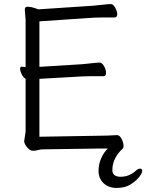

<svg xmlns="http://www.w3.org/2000/svg" viewBox="-20 -732 720 945"><path d="M511 -1H473L195 3Q179 3 167.5 6.5Q156 10 141.5 10Q127 10 113 -7.5Q99 -25 99 -37L106 -84V-344Q95 -350 87 -366Q79 -382 79 -393Q79 -404 87 -404H89Q97 -402 106 -402V-634L102 -685Q102 -699 116 -699Q130 -699 149 -693Q168 -687 169 -686L440 -704Q463 -706 488.5 -709Q514 -712 525.5 -712Q537 -712 547 -694.5Q557 -677 557 -661.5Q557 -646 544 -646H482Q455 -646 441 -645L174 -627V-403L385 -416Q408 -418 433.5 -421Q459 -424 470.5 -424Q482 -424 492 -406.5Q502 -389 502 -373Q502 -357 489 -357H426Q400 -357 386 -356L174 -344V-59L472 -64Q510 -64 555 -67H556Q569 -67 578.5 -48.5Q588 -30 588 -14Q588 -2 582 1Q533 48 533 105Q533 138 574 138Q615 138 648 109Q659 98 669.5 98Q680 98 680 109.5Q680 121 663.5 141Q647 161 620.5 177Q594 193 554 193Q514 193 489.5 169.5Q465 146 465 110Q465 74 479 45Q492 16 511 -1Z"/></svg>

Font: Moon Stars Kai T
Style: Regular
Weight: 400
Designer: GuiWonder
Version: Version 1.101